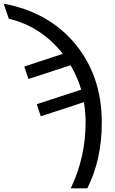

<svg xmlns="http://www.w3.org/2000/svg" viewBox="-105 -785 626 1045"><path d="M280 240Q361 72 361 -121Q361 -166 352 -229L117 -152L95 -218L337 -297Q316 -368 279 -430L50 -355L27 -423L237 -492Q118 -642 -57 -683L-85 -765Q162 -719 305.5 -544.5Q449 -370 449 -118Q449 85 370 240Z"/></svg>

Font: Advent Sans Logo
Style: Regular
Weight: 400
Designer: Types & Symbols
Foundry: Types & Symbols
Version: Version 1.002